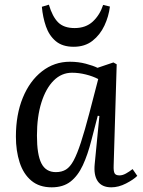

<svg xmlns="http://www.w3.org/2000/svg" viewBox="-20 -787 611 821"><path d="M466 -79Q465 -55 470 -46Q475 -37 491 -37Q504 -37 518.5 -45Q533 -53 547 -64L567 -35Q551 -19 519 -2.5Q487 14 456 14Q416 14 398 -12Q380 -38 385 -86L405 -291L398 -292L371 -188Q355 -125 334 -80Q313 -35 281.5 -10.5Q250 14 201 14Q148 14 114 -14.5Q80 -43 64 -92.5Q48 -142 48 -203Q48 -297 77.5 -369Q107 -441 159.5 -482Q212 -523 279 -523Q315 -523 347 -514.5Q379 -506 397 -497L465 -520L479 -512ZM219 -51Q244 -51 262 -62Q280 -73 295 -101Q310 -129 326 -178Q342 -227 362 -303L400 -449Q377 -461 347 -468.5Q317 -476 288 -476Q243 -476 209.5 -442.5Q176 -409 157 -348.5Q138 -288 138 -207Q138 -126 157 -88.5Q176 -51 219 -51ZM295 -587Q247 -587 218.5 -611Q190 -635 176.5 -674Q163 -713 159 -758L189 -767Q204 -716 228.5 -691.5Q253 -667 299 -667Q347 -667 377 -695Q407 -723 421 -766L450 -759Q445 -717 426.5 -677.5Q408 -638 375.5 -612.5Q343 -587 295 -587Z"/></svg>

Font: Literata 36pt
Style: Italic
Weight: 400
Italic angle: -2°
Designer: Latin by Veronika Burian and Jose Scaglione. Greek by Irene Vlachou. Cyrillic by Vera Evstafieva
Foundry: TypeTogether
Version: Version 3.002